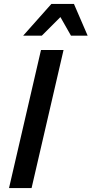

<svg xmlns="http://www.w3.org/2000/svg" viewBox="-20 -959 467 979"><path d="M242 -939H357L427 -777H342L288 -872L193 -777H98ZM189 -704H304L141 0H26Z"/></svg>

Font: CBA Beacon Sans Bold
Style: Italic
Weight: 700
Italic angle: -13°
Designer: Wei Huang
Foundry: Wei Huang
Version: Version 1.002